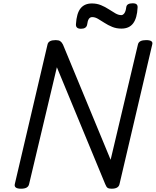

<svg xmlns="http://www.w3.org/2000/svg" viewBox="-20 -1134 947 1168"><path d="M108 14Q64 14 70 -14L269 -863Q272 -877 284.5 -883.5Q297 -890 319 -890Q337 -890 346.5 -883.5Q356 -877 363 -863L653 -162L819 -863Q822 -877 834.5 -883.5Q847 -890 869 -890Q914 -890 906 -863L707 -14Q704 0 692 7Q680 14 659 14Q643 14 635 9Q627 4 620 -14L326 -725L157 -14Q154 0 142 7Q130 14 108 14ZM473 -959Q440 -959 442 -987Q446 -1053 470 -1083Q494 -1113 539 -1113Q569 -1113 594.5 -1102.5Q620 -1092 642 -1077.5Q664 -1063 682.5 -1052.5Q701 -1042 718 -1042Q728 -1042 736.5 -1053.5Q745 -1065 748 -1090Q751 -1114 787 -1114Q804 -1114 811 -1107.5Q818 -1101 817 -1088Q814 -1024 790 -992Q766 -960 719 -960Q688 -960 662.5 -970.5Q637 -981 615.5 -995Q594 -1009 576 -1019.5Q558 -1030 541 -1030Q528 -1030 520.5 -1019Q513 -1008 510 -984Q508 -972 498.5 -965.5Q489 -959 473 -959Z"/></svg>

Font: Playwrite AT
Style: Italic
Weight: 400
Italic angle: -13.0072°
Designer: Veronika Burian, José Scaglione
Foundry: TypeTogether
Version: Version 1.002